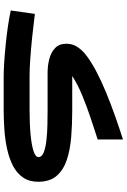

<svg xmlns="http://www.w3.org/2000/svg" viewBox="158 -848 690 1046"><g transform="rotate(90 503.0 -325.0)"><path d="M577.6 0H397.5Q366.2 0 320.3 -2.9Q274.4 -5.9 223.1 -11Q171.9 -16.1 123.3 -23.2Q74.7 -30.3 37.1 -38.6L55.7 -169.9Q121.1 -161.6 185.1 -155Q249 -148.4 303.2 -144.8Q357.4 -141.1 392.6 -141.1H577.1Q653.8 -141.1 711.9 -146.5Q770 -151.9 803 -162.6Q835.9 -173.3 835.9 -189.5Q835.9 -208 810.1 -218.3Q784.2 -228.5 744.1 -232.9Q704.1 -237.3 661.1 -238.3Q618.2 -239.3 584 -239.3H375.5Q335.9 -239.3 299.8 -249Q263.7 -258.8 241 -281Q218.3 -303.2 218.3 -341.3Q218.3 -374.5 234.4 -399.4Q250.5 -424.3 271.5 -441.9Q309.6 -473.1 364.3 -502.2Q418.9 -531.2 482.9 -557.6Q546.9 -584 612.8 -607.2Q678.7 -630.4 739.7 -649.9V-512.2Q685.5 -494.6 622.3 -473.6Q559.1 -452.6 499 -427.7Q439 -402.8 394 -373.5H582.5Q657.2 -373.5 726.6 -367.9Q795.9 -362.3 850.8 -344Q905.8 -325.7 938 -288.6Q970.2 -251.5 970.2 -188Q970.2 -139.2 947 -105.5Q923.8 -71.8 883.8 -51Q843.8 -30.3 793 -19Q742.2 -7.8 686.8 -3.9Q631.3 0 577.6 0Z"/></g></svg>

Font: Vazirmatn FD ExtraBold
Style: Regular
Weight: 800
Designer: Saber Rastikerdar
Foundry: Saber Rastikerdar
Version: Version 33.003